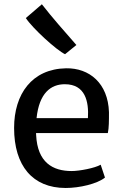

<svg xmlns="http://www.w3.org/2000/svg" viewBox="-20 -891 588 918"><path d="M47.4 -279.3C47.4 -98.6 135.7 7.8 293.9 7.8C360.8 7.8 445.3 -12.2 481.9 -42L461.4 -103.5C434.1 -87.4 359.9 -73.2 322.8 -73.2C231.9 -73.2 159.2 -114.3 152.8 -245.1C152.8 -248.5 152.3 -251.5 152.3 -254.9H495.6C501 -279.8 501 -312.5 501 -354.5C496.6 -493.7 406.7 -566.4 295.9 -564.5C132.8 -561.5 47.4 -441.4 47.4 -279.3ZM154.8 -326.2C167.5 -446.3 223.1 -488.3 290 -488.3C387.7 -488.3 405.3 -405.8 400.4 -326.2ZM291 -631.8 345.2 -675.8C290.5 -738.3 226.6 -810.5 180.2 -870.6L103.5 -804.7C135.7 -755.4 251.5 -649.9 291 -631.8Z"/></svg>

Font: Merriweather Sans
Style: Regular
Weight: 400
Designer: Eben Sorkin ( eben@eyebytes.com )
Foundry: Eben Sorkin
Version: Version 1.003